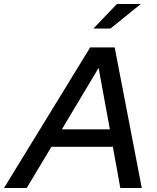

<svg xmlns="http://www.w3.org/2000/svg" viewBox="-73 -936 780 956"><path d="M-53 0 376 -700H498L633 0H526L489 -205H183L60 0ZM235 -292H474L418 -598ZM392 -794 509 -916H628L477 -794Z"/></svg>

Font: Red Hat Display SemiBold
Style: Italic
Weight: 600
Italic angle: -12°
Designer: Pentagram, MCKL
Foundry: Pentagram, MCKL
Version: Version 1.023